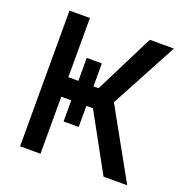

<svg xmlns="http://www.w3.org/2000/svg" viewBox="-130 -847 935 967"><g transform="rotate(20 338.0 -364.0)"><path d="M243.2 -533.2Q263.7 -533.2 324.2 -533.2Q324.2 -448.2 324.2 -192.4Q303.7 -192.4 243.2 -192.4Q243.2 -277.3 243.2 -533.2ZM80.1 0Q80.1 -181.6 80.1 -727.5Q107.4 -727.5 189.5 -727.5Q189.5 -647.5 189.5 -410.2Q229.5 -410.2 351.6 -410.2Q391.6 -489.3 510.7 -727.5Q543 -727.5 639.6 -727.5Q591.8 -637.7 448.2 -370.1Q500 -277.3 654.3 0Q622.1 0 527.3 0Q485.4 -76.2 359.4 -305.7Q317.4 -305.7 189.5 -305.7Q189.5 -229.5 189.5 0Q162.1 0 80.1 0Z"/></g></svg>

Font: DeepSea
Style: Medium
Weight: 500
Designer: Stem
Version: Version 3.019;git-0a5106e0b